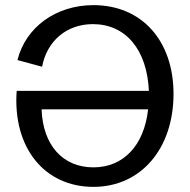

<svg xmlns="http://www.w3.org/2000/svg" viewBox="-20 -714 739 748"><path d="M344 14C530 14 656 -136 656 -348C656 -556 532 -694 344 -694C198 -694 80 -608 48 -480L144 -454C163 -555 240 -620 342 -620C470 -620 553 -520 560 -360H45C29 -140 152 14 344 14ZM142 -288H557C542 -149 462 -62 344 -62C224 -62 147 -149 142 -288Z"/></svg>

Font: Ronzino
Style: Regular
Weight: 400
Designer: Nunzio Mazzaferro
Foundry: Collletttivo
Version: Version 1.000;Glyphs 3.3 (3337)